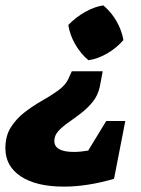

<svg xmlns="http://www.w3.org/2000/svg" viewBox="-92 -519 523 714"><path d="M237 -295Q209 -318 188.5 -353Q168 -388 162 -426Q190 -455 224.5 -474.5Q259 -494 292 -499Q323 -473 342 -439Q361 -405 367 -370Q342 -341 307 -320.5Q272 -300 237 -295ZM146 175Q43 175 -14.5 137Q-72 99 -72 32Q-72 -13 -52 -45Q-32 -77 -1 -101Q30 -125 63.5 -144Q97 -163 123.5 -182Q150 -201 161 -223L175 -254H290L279 -196Q272 -164 253 -140.5Q234 -117 210 -98.5Q186 -80 163 -64Q140 -48 125 -31.5Q110 -15 110 5Q110 46 183 46Q206 46 236 41L303 -69H374L332 146Q232 175 146 175Z"/></svg>

Font: Piazzolla ExtraBold
Style: Italic
Weight: 800
Italic angle: -11.3°
Designer: Juan Pablo del Peral
Foundry: Huerta Tipografica
Version: Version 1.330